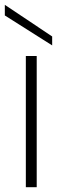

<svg xmlns="http://www.w3.org/2000/svg" viewBox="-25 -775 255 795"><path d="M82 0V-543H127V0ZM-5 -711V-755L191 -624V-587Z"/></svg>

Font: Poppins ExtraLight
Style: Regular
Weight: 275
Designer: Ninad Kale (Devanagari), Jonny Pinhorn (Latin)
Foundry: Indian Type Foundry
Version: Version 3.200;PS 1.000;hotconv 16.6.54;makeotf.lib2.5.65590